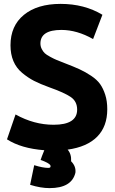

<svg xmlns="http://www.w3.org/2000/svg" viewBox="-20 -745 593 988"><path d="M328 25Q348 47 346 85Q372 111 368 144Q349 223 235 223Q189 223 135 206L156 105Q201 119 229 119Q244 119 239 105Q231 93 189 78Q194 62 208 28Q89 19 16 -28L60 -156Q155 -103 256 -103Q377 -103 377 -181Q377 -223 344.5 -245.5Q312 -268 233 -296Q186 -313 155 -329Q124 -345 94 -370Q64 -395 49 -430.5Q34 -466 34 -512Q34 -612 103 -668.5Q172 -725 292 -725Q414 -725 507 -669L459 -544Q376 -591 296 -591Q188 -591 188 -521Q188 -506 195 -492.5Q202 -479 210.5 -471Q219 -463 239.5 -452Q260 -441 271.5 -436.5Q283 -432 313 -420Q360 -402 389.5 -388.5Q419 -375 449 -355Q479 -335 495 -312.5Q511 -290 521.5 -257.5Q532 -225 532 -183Q532 -94 480 -41.5Q428 11 328 25Z"/></svg>

Font: Repo
Style: Bold
Weight: 700
Designer: Stefan Peev
Foundry: Context Ltd
Version: Version 001.000